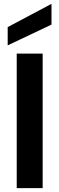

<svg xmlns="http://www.w3.org/2000/svg" viewBox="-20 -979 309 999"><path d="M67 0V-700H202V0ZM20 -743V-838L248 -959V-851Z"/></svg>

Font: DM Sans 24pt
Style: Bold
Weight: 700
Designer: Colophon Foundry, Jonny Pinhorn
Foundry: Colophon Foundry
Version: Version 4.004;gftools[0.9.30]